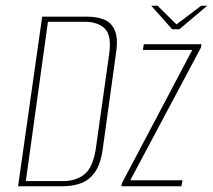

<svg xmlns="http://www.w3.org/2000/svg" viewBox="-20 -649 742 669"><path d="M43 0 127 -591H282Q318 -591 343.5 -580.5Q369 -570 380.5 -542Q392 -514 384 -462L338 -130Q331 -78 311 -49.5Q291 -21 262 -10.5Q233 0 197 0ZM70 -18H200Q244 -18 274 -41.5Q304 -65 314 -132L360 -458Q370 -525 345.5 -549Q321 -573 277 -573H147ZM403 0 405 -11 650 -475H478L481 -495H682L680 -483L434 -21H616L612 0ZM580 -547 507 -629H529L595 -564L681 -629H702L605 -547Z"/></svg>

Font: Alumni Sans SC Thin
Style: Italic
Weight: 100
Italic angle: -8°
Designer: Robert E. Leuschke
Foundry: Robert E. Leuschke
Version: Version 1.016